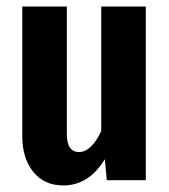

<svg xmlns="http://www.w3.org/2000/svg" viewBox="-20 -550 517 586"><path d="M425 0H306L300 -64Q251 16 173 16Q115 16 81.5 -25.5Q48 -67 48 -134V-530H184V-141Q184 -86 221 -86Q259 -86 289 -150V-530H425Z"/></svg>

Font: Fira Sans Extra Condensed SemiBold
Style: Regular
Weight: 600
Width: 1
Designer: Carrois Corporate & Edenspiekermann AG
Foundry: Carrois Corporate GbR & Edenspiekermann AG
Version: Version 4.203